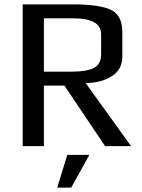

<svg xmlns="http://www.w3.org/2000/svg" viewBox="-20 -669 652 879"><path d="M580 0H461L275 -277H181V0H84V-649H312Q434 -649 487 -624.5Q540 -600 540 -522V-410Q540 -350 491 -319.5Q442 -289 372 -289ZM443 -422V-512Q443 -585 317 -585H181V-341H308Q377 -341 410 -358Q443 -375 443 -422ZM389 40 306 190H242L288 40Z"/></svg>

Font: Play
Style: Regular
Weight: 400
Designer: Jonas Hecksher
Foundry: Jonas Hecksher, Playtypeª, e-types AS
Version: Version 1.002